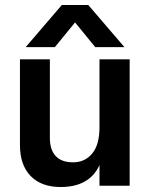

<svg xmlns="http://www.w3.org/2000/svg" viewBox="-20 -745 605 770"><path d="M200 -556H83L228 -725H334L479 -556H362L281 -655ZM500 0H379V-83Q339 5 223 5Q146 5 103 -39Q60 -83 60 -164V-507H180V-192Q180 -144 203.5 -119Q227 -94 273.5 -94Q320 -94 349.5 -129Q379 -164 379 -235V-507H500Z"/></svg>

Font: Hind Kochi SemiBold
Style: Regular
Weight: 600
Designer: Dhruvi Tolia
Foundry: Indian Type Foundry
Version: Version 0.702;PS 1.0;hotconv 1.0.81;makeotf.lib2.5.63406